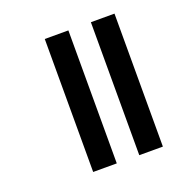

<svg xmlns="http://www.w3.org/2000/svg" viewBox="-110 -704 800 810"><g transform="rotate(-20 289.5 -298.5)"><path d="M381 0V-597H487V0ZM174 0V-597H280V0Z"/></g></svg>

Font: Noto Sans Gujarati Condensed SemiBold
Style: Regular
Weight: 600
Width: 3
Designer: Jelle Bosma - Monotype Design Team, Universal Thirst
Foundry: Monotype Imaging Inc.
Version: Version 2.106; ttfautohint (v1.8.4.7-5d5b)